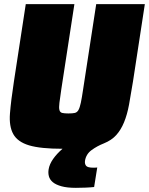

<svg xmlns="http://www.w3.org/2000/svg" viewBox="-20 -708 717 924"><path d="M443 -688H677L620 -316Q610 -253 601 -204.5Q592 -156 577 -119.5Q562 -83 539.5 -58Q517 -33 480 -18Q447 -5 420.5 14.5Q394 34 389 66Q387 80 394 89.5Q401 99 430 99Q432 99 436 99Q440 99 448 98L433 192Q416 194 390.5 195Q365 196 345 196Q303 196 276 188.5Q249 181 234.5 169Q220 157 215.5 141Q211 125 214 107Q218 82 236 56.5Q254 31 281 8Q175 8 120 -8.5Q65 -25 44 -62.5Q23 -100 28 -162.5Q33 -225 47 -316L104 -688H338L275 -278Q269 -237 266 -213.5Q263 -190 266 -178.5Q269 -167 279.5 -164.5Q290 -162 309 -162Q329 -162 340 -164.5Q351 -167 357.5 -178.5Q364 -190 369 -213.5Q374 -237 380 -278Z"/></svg>

Font: Azeri Sans Black
Style: Italic
Weight: 900
Designer: Hector Gatti & Omnibus-Type (original fonts) / Cristiano Sobral (main changes and remastering)
Foundry: Omnibus-Type
Version: Version 0.07;August 21, 2020;FontCreator 13.0.0.2681 64-bit;